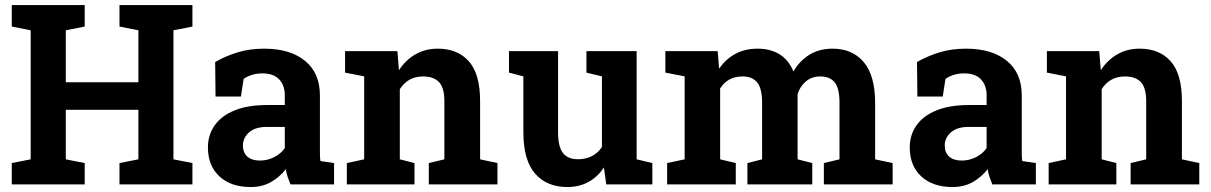

<svg xmlns="http://www.w3.org/2000/svg" viewBox="-20 -731 4801 761"><path d="M26.7 0V-84.7L101.6 -99.5V-610.9L26.7 -625.8V-710.9H315.7V-625.8L240.8 -610.9V-404.9H528.5V-610.9L453.6 -625.8V-710.9H742.7V-625.8L667.5 -610.9V-99.5L742.7 -84.7V0H453.6V-84.7L528.5 -99.5V-295.8H240.8V-99.5L315.7 -84.7V0Z M973.4 10.3Q895.3 10.3 849.7 -31.9Q804.1 -74.1 804.1 -146.8Q804.1 -196.5 831.1 -234.4Q857.5 -272.1 909.8 -293.4Q962 -314.7 1038.6 -314.7H1108.8V-354.2Q1108.8 -392.4 1086.5 -416.3Q1064.2 -440.1 1020.2 -440.1Q997.3 -440.1 979 -434.4Q960.7 -428.7 945.7 -418.4L934.9 -348.4H834.3L832.8 -485.1Q873.4 -508.6 921.2 -523.3Q969 -538.1 1027.5 -538.1Q1129.6 -538.1 1188.8 -490Q1248 -441.9 1248 -352.6V-134Q1248 -123.1 1248.3 -112.8Q1248.5 -102.4 1250.1 -92.7L1304 -84.7V0H1131.2Q1125.7 -13.9 1120.3 -29.5Q1114.9 -45.1 1113.1 -60.7Q1087.9 -28.6 1053.6 -9.2Q1019.3 10.3 973.4 10.3ZM1010.2 -94.6Q1040.1 -94.6 1066.9 -108.3Q1093.8 -122.1 1108.8 -144V-228H1038.4Q991.3 -228 967 -206.2Q942.8 -184.5 942.8 -153.9Q942.8 -125.7 960.6 -110.2Q978.4 -94.6 1010.2 -94.6Z M1354.7 0V-84.7L1423.4 -99.5V-428.3L1347.7 -443.2V-528.3H1555.1L1561.3 -452.6Q1587.7 -493.2 1626.6 -515.6Q1665.5 -538.1 1715.1 -538.1Q1793.8 -538.1 1838.4 -487.9Q1882.9 -437.7 1882.9 -330.3V-99.5L1951.7 -84.7V0H1679.6V-84.7L1741.3 -99.5V-329.8Q1741.3 -383.2 1720 -405.6Q1698.7 -428 1657 -428Q1626.1 -428 1603 -414.9Q1580 -401.8 1564.7 -377.6V-99.5L1622.9 -84.7V0Z M2228.8 10.3Q2147.3 10.3 2100.8 -42.9Q2054.4 -96 2054.4 -207.7V-428.3L1997.4 -443.2V-528.3H2054.4H2191.9V-206.7Q2191.9 -149.5 2211.2 -124.7Q2230.6 -99.8 2270.7 -99.8Q2302.1 -99.8 2326.3 -112.4Q2350.5 -124.9 2365.8 -148.6V-428.3L2304.4 -443.2V-528.3H2365.8H2503.3V-99.5L2565.6 -84.7V0H2382.9L2373.6 -67.3Q2349 -29.8 2312.4 -9.8Q2275.7 10.3 2228.8 10.3Z M2624.2 0V-84.7L2693.6 -99.5V-428.3L2617.2 -443.2V-528.3H2824.5L2830.3 -458.6Q2856 -496.5 2894.2 -517.3Q2932.5 -538.1 2982.9 -538.1Q3033.6 -538.1 3070 -515.6Q3106.3 -493.1 3124.8 -447.5Q3149.1 -490 3188.2 -514.1Q3227.3 -538.1 3280 -538.1Q3358.4 -538.1 3403.5 -484.9Q3448.6 -431.6 3448.6 -322.7V-99.5L3518 -84.7V0H3245.4V-84.7L3307.4 -99.5V-323Q3307.4 -382.1 3288 -405.1Q3268.7 -428 3231.2 -428Q3197.6 -428 3174.5 -408.7Q3151.5 -389.5 3141.3 -358.3V-99.5L3199.5 -84.7V0H2942.4V-84.7L3000.6 -99.5V-323Q3000.6 -380.6 2981.1 -404.3Q2961.5 -428 2923.6 -428Q2892.9 -428 2870.7 -415.7Q2848.5 -403.3 2834.3 -380.3V-99.5L2896.3 -84.7V0Z M3755.2 10.3Q3677.1 10.3 3631.4 -31.9Q3585.8 -74.1 3585.8 -146.8Q3585.8 -196.5 3612.8 -234.4Q3639.3 -272.1 3691.5 -293.4Q3743.8 -314.7 3820.3 -314.7H3890.5V-354.2Q3890.5 -392.4 3868.2 -416.3Q3845.9 -440.1 3802 -440.1Q3779 -440.1 3760.7 -434.4Q3742.5 -428.7 3727.4 -418.4L3716.6 -348.4H3616L3614.6 -485.1Q3655.2 -508.6 3703 -523.3Q3750.8 -538.1 3809.3 -538.1Q3911.3 -538.1 3970.6 -490Q4029.8 -441.9 4029.8 -352.6V-134Q4029.8 -123.1 4030 -112.8Q4030.3 -102.4 4031.8 -92.7L4085.7 -84.7V0H3913Q3907.4 -13.9 3902.1 -29.5Q3896.7 -45.1 3894.8 -60.7Q3869.6 -28.6 3835.4 -9.2Q3801.1 10.3 3755.2 10.3ZM3791.9 -94.6Q3821.9 -94.6 3848.7 -108.3Q3875.5 -122.1 3890.5 -144V-228H3820.1Q3773 -228 3748.8 -206.2Q3724.5 -184.5 3724.5 -153.9Q3724.5 -125.7 3742.3 -110.2Q3760.2 -94.6 3791.9 -94.6Z M4136.4 0V-84.7L4205.2 -99.5V-428.3L4129.4 -443.2V-528.3H4336.8L4343.1 -452.6Q4369.4 -493.2 4408.3 -515.6Q4447.3 -538.1 4496.9 -538.1Q4575.6 -538.1 4620.1 -487.9Q4664.6 -437.7 4664.6 -330.3V-99.5L4733.4 -84.7V0H4461.3V-84.7L4523 -99.5V-329.8Q4523 -383.2 4501.8 -405.6Q4480.5 -428 4438.8 -428Q4407.8 -428 4384.8 -414.9Q4361.7 -401.8 4346.5 -377.6V-99.5L4404.7 -84.7V0Z"/></svg>

Font: Hanuman
Style: Regular
Weight: 400
Designer: Danh Hong
Foundry: Danh Hong
Version: Version 9.000